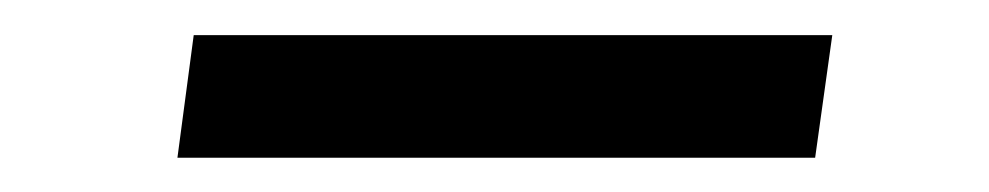

<svg xmlns="http://www.w3.org/2000/svg" viewBox="-20 -372 577 112"><path d="M465.5 -351.5 455.5 -280H83.5L93 -351.5Z"/></svg>

Font: Merriweather 36pt Medium
Style: Italic
Weight: 500
Italic angle: -7.8°
Version: Version 2.101